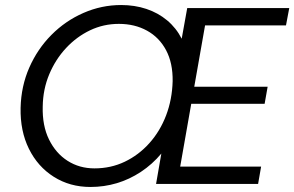

<svg xmlns="http://www.w3.org/2000/svg" viewBox="-20 -732 1171 764"><path d="M340 12Q258 12 194 -28.5Q130 -69 95 -140Q60 -211 62 -303Q64 -389 96.5 -463Q129 -537 184.5 -593Q240 -649 312 -680.5Q384 -712 462 -712Q516 -712 562.5 -696.5Q609 -681 645 -651Q681 -621 703 -578L725 -700H1131L1118 -631H796L753 -387H1045L1033 -319H741L697 -69H1019L1007 0H601L622 -121Q586 -78 540.5 -48Q495 -18 444.5 -3Q394 12 340 12ZM356 -62Q421 -62 476.5 -88.5Q532 -115 574.5 -162.5Q617 -210 641 -273Q665 -336 667 -409Q668 -481 641 -532Q614 -583 565 -610Q516 -637 453 -637Q392 -637 338.5 -611.5Q285 -586 243 -541Q201 -496 176 -436.5Q151 -377 150 -308Q148 -232 175 -177Q202 -122 249 -92Q296 -62 356 -62Z"/></svg>

Font: DM Sans 20pt
Style: Italic
Weight: 400
Italic angle: -10°
Version: Version 4.004;gftools[0.9.30]